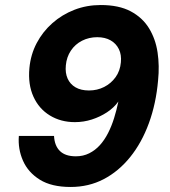

<svg xmlns="http://www.w3.org/2000/svg" viewBox="-20 -732 677 764"><path d="M261 12Q185 12 138.5 -17Q92 -46 71.5 -92.5Q51 -139 55 -191H195Q197 -152 218.5 -131Q240 -110 282 -110Q311 -110 335 -122Q359 -134 377.5 -154.5Q396 -175 410 -202.5Q424 -230 434 -262Q444 -294 451 -328Q433 -303 405.5 -285Q378 -267 345.5 -256.5Q313 -246 278 -246Q222 -246 178.5 -272.5Q135 -299 113 -347.5Q91 -396 97 -461Q102 -515 126 -560.5Q150 -606 188.5 -640Q227 -674 276 -693Q325 -712 381 -712Q453 -712 500 -687Q547 -662 573 -619.5Q599 -577 607 -523.5Q615 -470 609 -412Q601 -320 572.5 -242Q544 -164 498 -107Q452 -50 392.5 -19Q333 12 261 12ZM334 -372Q367 -372 394.5 -386Q422 -400 440 -425Q458 -450 461 -484Q464 -514 453 -536.5Q442 -559 420 -571.5Q398 -584 367 -584Q334 -584 306.5 -570Q279 -556 262 -530.5Q245 -505 242 -472Q239 -442 249 -419.5Q259 -397 280.5 -384.5Q302 -372 334 -372Z"/></svg>

Font: DM Sans 12pt Black
Style: Italic
Weight: 900
Italic angle: -10°
Version: Version 4.004;gftools[0.9.30]